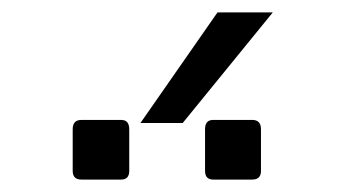

<svg xmlns="http://www.w3.org/2000/svg" viewBox="-20 -917 568 309"><path d="M330 -897H419L274 -719H206ZM111 -628Q97 -628 97 -642V-709Q97 -724 111 -724H175Q188 -724 188 -709V-642Q188 -628 175 -628ZM323 -628Q310 -628 310 -642V-709Q310 -724 323 -724H386Q400 -724 400 -709V-642Q400 -628 386 -628Z"/></svg>

Font: PlemolJP
Style: Regular
Weight: 400
Monospace: yes
Version: v2.0.4; ttfautohint (v1.8.4.7-5d5b-dirty) -l 6 -r 45 -G 200 